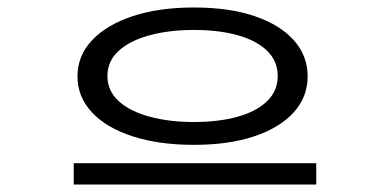

<svg xmlns="http://www.w3.org/2000/svg" viewBox="-20 -648 1040 513"><path d="M498 -261Q405 -261 335 -283.5Q265 -306 226 -347.5Q187 -389 187 -444Q187 -499 226 -540.5Q265 -582 335 -605Q405 -628 498 -628Q592 -628 660 -605Q728 -582 765 -540.5Q802 -499 802 -444Q802 -389 765 -348Q728 -307 660 -284Q592 -261 498 -261ZM498 -322Q564 -322 614.5 -336Q665 -350 693.5 -377.5Q722 -405 722 -445Q722 -485 693.5 -512.5Q665 -540 614.5 -554Q564 -568 498 -568Q433 -568 380.5 -554Q328 -540 297.5 -512.5Q267 -485 267 -445Q267 -405 297.5 -377.5Q328 -350 380.5 -336Q433 -322 498 -322ZM177 -212H825V-155H177Z"/></svg>

Font: Inconsolata UltraExpanded Thin
Style: Regular
Weight: 100
Width: 9
Monospace: yes
Designer: Raph Levien, Cyreal, Brenton Simpson
Foundry: Raph Levien, Cyreal, Google
Version: Version 3.100; ttfautohint (v1.8.4.7-5d5b)